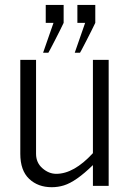

<svg xmlns="http://www.w3.org/2000/svg" viewBox="-20 -760 518 785"><path d="M285.6 -544.4 328.1 -666.5H296.4V-739.7H369.6V-666.5Q356.4 -638.7 332.5 -592.3Q308.6 -545.9 307.1 -544.4ZM156.2 -544.4 198.7 -666.5H167V-739.7H240.2V-666.5Q227.1 -638.7 203.1 -592.3Q179.2 -545.9 177.7 -544.4ZM63 -131.3V-515.1H127.4V-131.3Q127.4 -94.7 153.6 -72Q179.7 -49.3 210 -49.3Q282.2 -49.3 359.9 -133.8V-515.1H424.3V0H359.9V-85Q290.5 -17.1 241.2 -2Q217.3 5.4 191.4 5.4Q135.3 5.4 99.1 -28.8Q63 -63 63 -131.3Z"/></svg>

Font: News Cycle
Style: Regular
Weight: 500
Version: Version 0.5.2